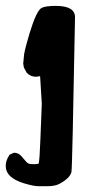

<svg xmlns="http://www.w3.org/2000/svg" viewBox="-43 -440 314 655"><path d="M147.5 -419.9Q212.9 -419.9 212.9 -381.3Q212.9 -380.9 212.9 -380.4Q203.6 136.2 200.7 147Q195.3 168 161.1 186.5Q145.5 195.3 118.2 195.3H89.8Q71.3 195.3 38.1 185.1Q-23.4 166 -23.4 127V125Q-23.4 107.9 -11.7 90.3L-10.7 87.9L4.4 81.1H5.9Q11.2 81.1 18.6 84Q25.9 86.9 36.9 100.8Q47.9 114.7 53.2 117.4Q58.6 120.1 71.5 120.1Q84.5 120.1 88.9 118.2Q92.3 104.5 94.7 37.6L99.6 -85.9L93.8 -180.2L80.6 -178.2H80.1Q79.6 -178.2 79.1 -178.2Q62 -178.2 48.3 -191.4L38.6 -209.5Q37.1 -214.4 37.1 -219.7L36.1 -221.2L39.1 -253.9Q43 -276.9 57.6 -325.7Q81.5 -404.3 99.1 -413.1Q112.8 -419.9 147.5 -419.9Z"/></svg>

Font: Drukaatie burti
Style: Demi
Weight: 600
Version: Version 0.14